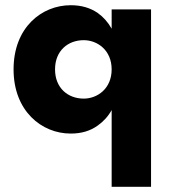

<svg xmlns="http://www.w3.org/2000/svg" viewBox="-20 -496 657 736"><path d="M408 220H559V-460H408V-386C394 -411 376 -431 355 -446C326 -466 292 -476 251 -476C140 -476 32 -391 32 -230C32 -70 140 16 251 16C292 16 326 6 355 -15C376 -30 394 -49 408 -74ZM191 -230C191 -302 241 -342 301 -342C353 -342 408 -304 408 -230C408 -156 353 -118 301 -118C241 -118 191 -158 191 -230Z"/></svg>

Font: Jost
Style: Bold
Weight: 700
Version: Version 3.710